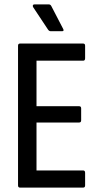

<svg xmlns="http://www.w3.org/2000/svg" viewBox="-20 -853 458 873"><path d="M71 0Q62 0 62 -10V-645Q62 -655 71 -655H358Q367 -655 367 -645V-588Q367 -577 358 -577H146V-370H340Q349 -370 349 -360V-306Q349 -296 340 -296H146V-78H358Q367 -78 367 -67V-10Q367 0 358 0ZM211 -711Q203 -711 198 -719L131 -820Q128 -825 129.5 -829Q131 -833 136 -833H202Q209 -833 213 -826L267 -722Q273 -711 262 -711Z"/></svg>

Font: Sofia Sans Condensed Medium
Style: Regular
Weight: 500
Designer: Botio Nikoltchev, Ani Petrova
Foundry: lettersoup
Version: Version 4.101; ttfautohint (v1.8.4.7-5d5b)